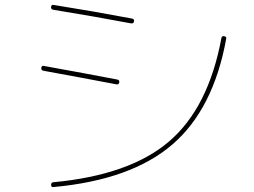

<svg xmlns="http://www.w3.org/2000/svg" viewBox="-20 -748 1040 787"><path d="M189.5 9.8Q189.5 0 198.2 -1Q512.7 -30.3 673.8 -168.9Q835 -307.6 887.7 -592.8Q889.6 -601.6 899.4 -599.6Q909.2 -597.7 907.2 -588.9Q854.5 -299.8 686 -155.3Q517.6 -10.7 200.2 18.6Q189.5 20.5 189.5 9.8ZM158.2 -458Q147.5 -460 149.4 -470.2Q151.4 -480.5 161.1 -477.5Q339.8 -445.3 460.9 -421.9Q470.7 -419.9 468.8 -410.2Q466.8 -400.4 457 -402.3Q324.2 -427.7 158.2 -458ZM198.2 -708Q187.5 -710 189.5 -720.2Q191.4 -730.5 201.2 -727.5Q355.5 -703.1 521.5 -671.9Q531.2 -669.9 529.3 -660.2Q527.3 -650.4 516.6 -652.3Q361.3 -681.6 198.2 -708Z"/></svg>

Font: Rounded-X Mgen+ 1m thin
Style: Regular
Weight: 100
Designer: [Source Han Sans]
Ryoko NISHIZUKA  (kana & ideographs); Paul D. Hunt (Latin, Greek & Cyrillic); Wenlong ZHANG  (bopomofo
Version: Version 1.059.20150602